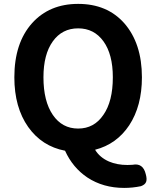

<svg xmlns="http://www.w3.org/2000/svg" viewBox="-20 -756 792 973"><path d="M609.4 196.3Q502.9 196.3 422.9 143.6Q348.6 93.8 309.6 7.8Q192.4 -14.6 123 -112.3Q52.7 -211.9 52.7 -364.3Q52.7 -538.1 142.6 -638.7Q230.5 -736.3 376 -736.3Q522.5 -736.3 609.4 -638.7Q699.2 -536.1 699.2 -364.3Q699.2 -218.8 634.8 -121.1Q571.3 -25.4 461.9 2.9Q485.4 42 532.2 62.5Q573.2 80.1 626 80.1Q643.6 80.1 651.4 79.1Q705.1 68.4 718.8 127Q725.6 151.4 720.7 165Q715.8 179.7 694.3 187.5Q652.3 196.3 609.4 196.3ZM376 -104.5Q457 -104.5 503.9 -173.8Q551.8 -242.2 551.8 -364.3Q551.8 -480.5 504.4 -546.4Q457 -612.3 376 -612.3Q294.9 -612.3 247.6 -546.4Q200.2 -480.5 200.2 -364.3Q200.2 -243.2 247.6 -173.8Q294.9 -104.5 376 -104.5Z"/></svg>

Font: Bpmf GenSen Rounded B
Style: B
Weight: 700
Foundry: But Ko
Version: Version 1.320